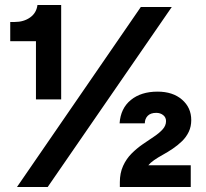

<svg xmlns="http://www.w3.org/2000/svg" viewBox="-20 -749 825 769"><path d="M124 -351V-584H21V-661H39Q75 -661 100.5 -679Q126 -697 130 -729H225V-351ZM48 0 544 -721H668L171 0ZM460 0V-19Q460 -56 473 -84.5Q486 -113 507 -134Q528 -155 552 -171.5Q576 -188 597 -202Q618 -216 631.5 -231Q645 -246 645 -264Q645 -279 633.5 -288Q622 -297 606 -297Q583 -297 571.5 -285Q560 -273 560 -255H459Q463 -315 504 -348.5Q545 -382 611 -382Q672 -382 709 -350Q746 -318 746 -268Q746 -242 736 -221Q726 -200 709 -183.5Q692 -167 672 -153.5Q652 -140 632 -129Q612 -118 597 -107.5Q582 -97 574 -87H744V0Z"/></svg>

Font: Mona Sans ExtraLight ExtraBold
Style: Regular
Weight: 800
Version: Version 2.000